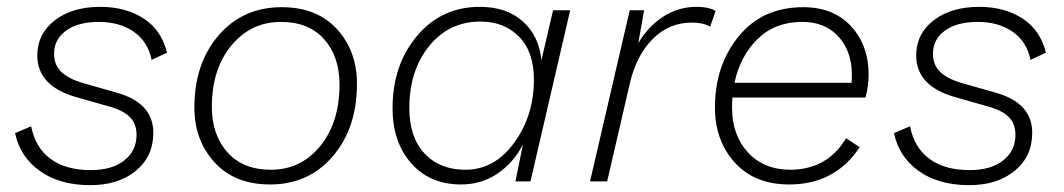

<svg xmlns="http://www.w3.org/2000/svg" viewBox="-20 -530 3109 561"><path d="M24 -141 71 -161Q83 -99 127.5 -66Q172 -33 245 -33Q308 -33 343.5 -61.5Q379 -90 379 -136Q379 -167 361 -186.5Q343 -206 302 -218L207 -245Q89 -277 89 -368Q89 -431 140 -470.5Q191 -510 273 -510Q347 -510 399.5 -476Q452 -442 468 -376L423 -355Q412 -409 370.5 -437.5Q329 -466 269 -466Q208 -466 173 -440.5Q138 -415 138 -373Q138 -340 159 -320Q180 -300 220 -288L322 -259Q428 -229 428 -142Q428 -73 377 -31Q326 11 244 11Q155 11 97 -30Q39 -71 24 -141Z M769 9Q666 9 607 -55.5Q548 -120 548 -216Q548 -345 619 -427Q690 -509 803 -509Q906 -509 964.5 -445Q1023 -381 1023 -285Q1023 -156 952.5 -73.5Q882 9 769 9ZM771 -34Q859 -34 915.5 -103Q972 -172 972 -283Q972 -365 927 -415.5Q882 -466 801 -466Q713 -466 656 -397Q599 -328 599 -218Q599 -136 644.5 -85Q690 -34 771 -34Z M1327 9Q1236 9 1181.5 -53Q1127 -115 1127 -214Q1127 -340 1198.5 -425Q1270 -510 1382 -510Q1460 -510 1507.5 -467.5Q1555 -425 1562 -354L1596 -500H1646L1530 0H1486L1508 -108Q1481 -55 1434 -23Q1387 9 1327 9ZM1340 -34Q1425 -34 1482.5 -113Q1540 -192 1540 -297Q1540 -379 1496.5 -423Q1453 -467 1384 -467Q1292 -467 1234 -395.5Q1176 -324 1176 -214Q1176 -129 1220.5 -81.5Q1265 -34 1340 -34Z M2015 -510Q2051 -510 2071 -498L2055 -452Q2035 -464 2001 -464Q1935 -464 1887 -416Q1839 -368 1820 -285L1754 0H1704L1820 -500H1862L1845 -404Q1874 -453 1918 -481.5Q1962 -510 2015 -510Z M2509 -245H2120Q2119 -235 2119 -215Q2119 -135 2165.5 -84.5Q2212 -34 2290 -34Q2398 -35 2452 -126L2492 -100Q2420 9 2286 9Q2185 9 2127 -55Q2069 -119 2069 -216Q2069 -339 2138.5 -424Q2208 -509 2327 -509Q2415 -509 2466.5 -453.5Q2518 -398 2518 -311Q2518 -280 2509 -245ZM2324 -466Q2245 -466 2194 -416.5Q2143 -367 2126 -288H2468Q2469 -296 2469 -312Q2469 -380 2430 -423Q2391 -466 2324 -466Z M2592 -141 2639 -161Q2651 -99 2695.5 -66Q2740 -33 2813 -33Q2876 -33 2911.5 -61.5Q2947 -90 2947 -136Q2947 -167 2929 -186.5Q2911 -206 2870 -218L2775 -245Q2657 -277 2657 -368Q2657 -431 2708 -470.5Q2759 -510 2841 -510Q2915 -510 2967.5 -476Q3020 -442 3036 -376L2991 -355Q2980 -409 2938.5 -437.5Q2897 -466 2837 -466Q2776 -466 2741 -440.5Q2706 -415 2706 -373Q2706 -340 2727 -320Q2748 -300 2788 -288L2890 -259Q2996 -229 2996 -142Q2996 -73 2945 -31Q2894 11 2812 11Q2723 11 2665 -30Q2607 -71 2592 -141Z"/></svg>

Font: Elaine Sans Light
Style: Italic
Weight: 300
Italic angle: -13°
Designer: Wei Huang
Foundry: Wei Huang
Version: Version 2.001;December 24, 2019;FontCreator 12.0.0.2547 64-b